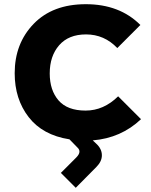

<svg xmlns="http://www.w3.org/2000/svg" viewBox="-20 -660 719 915"><path d="M543 -201 652 -92Q557 -2 422 9L439 25Q465 49 465.5 79Q466 109 439 136L341 235L270 164L343 91Q371 63 349 43L311 4Q183 -16 116.5 -102Q50 -188 50 -311Q50 -453 140.5 -546.5Q231 -640 389 -640Q550 -640 649 -541L539 -431Q477 -496 390 -496Q307 -496 262 -444.5Q217 -393 217 -310Q217 -230 259 -181.5Q301 -133 388 -133Q474 -133 543 -201Z"/></svg>

Font: Sinkin Sans 700 Bold
Style: Bold
Weight: 700
Designer: Keith Bates
Foundry: K-Type
Version: Sinkin Sans (version 1.0)  by Keith Bates   •   © 2014   www